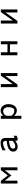

<svg xmlns="http://www.w3.org/2000/svg" viewBox="2654 -3226 693 6040"><g transform="rotate(-90 3000.0 -206.5)"><path d="M245.1 -3.9V-526.4H330.1L500 -308.6L669.9 -526.4H754.9V-3.9H663.1V-400.4L500 -194.3L336.9 -400.4V-3.9Z M1401.4 2.9Q1336.9 2.9 1293.9 -33.2Q1251 -69.3 1251 -136.7Q1251 -185.5 1273.9 -219.7Q1296.9 -253.9 1334.5 -276.9Q1372.1 -299.8 1417 -313Q1461.9 -326.2 1506.8 -333Q1551.8 -339.8 1588.9 -342.8Q1588.9 -369.1 1585.4 -395Q1582 -420.9 1567.4 -437.5Q1552.7 -454.1 1517.6 -454.1Q1456.1 -454.1 1398.4 -431.2Q1340.8 -408.2 1290 -374V-469.7Q1344.7 -501 1404.8 -517.1Q1464.8 -533.2 1527.3 -533.2Q1607.4 -533.2 1644 -491.7Q1680.7 -450.2 1680.7 -372.1V-118.2Q1680.7 -115.2 1681.6 -105Q1682.6 -94.7 1689.5 -94.7Q1697.3 -94.7 1709 -101.6Q1720.7 -108.4 1731.9 -116.7Q1743.2 -125 1749 -128.9V-32.2Q1725.6 -18.6 1698.7 -7.8Q1671.9 2.9 1643.6 2.9Q1614.3 2.9 1603 -7.3Q1591.8 -17.6 1590.3 -35.2Q1588.9 -52.7 1588.9 -75.2Q1549.8 -41 1502.4 -19Q1455.1 2.9 1401.4 2.9ZM1420.9 -72.3Q1466.8 -72.3 1511.2 -99.1Q1555.7 -126 1588.9 -155.3V-268.6Q1566.4 -266.6 1535.2 -262.7Q1503.9 -258.8 1470.2 -250.5Q1436.5 -242.2 1407.7 -228.5Q1378.9 -214.8 1360.8 -192.9Q1342.8 -170.9 1342.8 -139.6Q1342.8 -102.5 1364.7 -87.4Q1386.7 -72.3 1420.9 -72.3Z M2282.2 120.1V-526.4H2377V-449.2Q2408.2 -485.4 2448.2 -509.3Q2488.3 -533.2 2537.1 -533.2Q2607.4 -533.2 2653.3 -497.6Q2699.2 -461.9 2721.7 -404.8Q2744.1 -347.7 2744.1 -284.2Q2744.1 -238.3 2732.4 -191.9Q2720.7 -145.5 2696.3 -106.9Q2671.9 -68.4 2633.3 -44.9Q2594.7 -21.5 2542 -21.5Q2491.2 -21.5 2449.7 -46.9Q2408.2 -72.3 2377 -110.4V120.1ZM2531.2 -101.6Q2569.3 -101.6 2592.8 -119.1Q2616.2 -136.7 2627.9 -165Q2639.6 -193.4 2644 -226.1Q2648.4 -258.8 2648.4 -289.1Q2648.4 -329.1 2635.3 -366.7Q2622.1 -404.3 2593.8 -428.7Q2565.4 -453.1 2519.5 -453.1Q2488.3 -453.1 2455.1 -437Q2421.9 -420.9 2399.4 -393.6Q2377 -366.2 2377 -331.1V-217.8Q2377 -193.4 2392.6 -172.4Q2408.2 -151.4 2432.6 -135.3Q2457 -119.1 2483.4 -110.4Q2509.8 -101.6 2531.2 -101.6Z M3279.3 -3.9V-526.4H3374V-150.4L3640.6 -526.4H3721.7V-3.9H3627V-379.9L3360.4 -3.9Z M4280.3 -3.9V-526.4H4375V-317.4H4626V-526.4H4720.7V-3.9H4626V-239.3H4375V-3.9Z M5279.3 -3.9V-526.4H5374V-150.4L5640.6 -526.4H5721.7V-3.9H5627V-379.9L5360.4 -3.9Z"/></g></svg>

Font: Kosugi
Style: Regular
Weight: 400
Version: Version 4.002